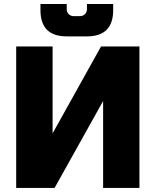

<svg xmlns="http://www.w3.org/2000/svg" viewBox="-20 -930 770 950"><path d="M60.1 0V-700.2H240.2V-270L480 -700.2H669.9V0H490.2V-430.2L250 0ZM180.2 -879.9V-910.2H310.1V-884.8Q310.1 -869.6 320.1 -859.9Q330.1 -850.1 345.2 -850.1H375Q390.1 -850.1 400.1 -860.1Q410.2 -870.1 410.2 -884.8V-910.2H540V-879.9Q540 -750 410.2 -750H310.1Q180.2 -750 180.2 -879.9Z"/></svg>

Font: Russo One
Style: Regular
Weight: 400
Designer: Jovanny lemonad
Foundry: Jovanny Lemonad
Version: Version 1.000